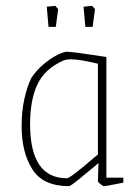

<svg xmlns="http://www.w3.org/2000/svg" viewBox="-20 -627 473 657"><path d="M54 -195Q54 -247 63.5 -289Q73 -331 87 -360Q105 -387 129.5 -407.5Q154 -428 176 -439Q198 -450 209 -450Q228 -450 344 -432V-19H402V-2Q343 10 335 10Q333 10 324 3Q315 -4 315 -7L317 -69L287 -44Q279 -37 250 -13.5Q221 10 216 10Q127 10 90.5 -48Q54 -106 54 -195ZM299 -85Q297 -84 315 -98V-409Q253 -424 224 -424Q205 -424 195 -419Q133 -391 108 -338Q83 -285 83 -202Q83 -17 209 -17Q220 -17 299 -85ZM140 -604 169 -607 179 -596 171 -535H146ZM266 -604 295 -607 305 -596 297 -535H272Z"/></svg>

Font: Grenze Thin
Style: Regular
Weight: 250
Designer: Renata Polastri
Foundry: Omnibus-Type
Version: Version 1.002; ttfautohint (v1.8)